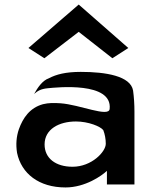

<svg xmlns="http://www.w3.org/2000/svg" viewBox="-20 -811 660 844"><path d="M195 -467C166 -457 145 -425 130 -398C146 -412 160 -420 189 -423C229 -427 475 -453 462 -332C458 -294 331 -351 246 -357C216 -359 194 -359 169 -353C111 -337 81 -293 63 -243C52 -211 49 -176 55 -139C74 -48 151 13 268 13C355 13 428 -39 450 -60V0H571V-320C571 -353 569 -383 565 -413C554 -477 445 -495 335 -495C269 -495 227 -484 195 -467ZM299 -78C225 -78 176 -115 176 -176C176 -243 239 -277 314 -277C369 -277 422 -255 434 -239C441 -221 445 -200 445 -179C445 -144 383 -78 299 -78ZM105 -600 175 -555 326 -671 474 -555 544 -600 326 -791Z"/></svg>

Font: Bluebird
Style: Ext
Weight: 400
Designer: Jasper
Foundry: Cannot Into Space Fonts
Version: Version 0.98